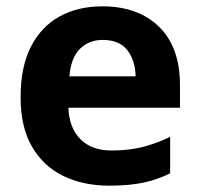

<svg xmlns="http://www.w3.org/2000/svg" viewBox="-20 -576 631 606"><path d="M303 -556Q416 -556 482 -491.5Q548 -427 548 -308V-236H196Q198 -173 233.5 -137Q269 -101 332 -101Q385 -101 428 -111.5Q471 -122 517 -144V-29Q477 -9 432.5 0.5Q388 10 325 10Q243 10 180 -20.5Q117 -51 81 -113Q45 -175 45 -269Q45 -365 77.5 -428.5Q110 -492 168 -524Q226 -556 303 -556ZM304 -450Q261 -450 232.5 -422Q204 -394 199 -335H408Q407 -385 382 -417.5Q357 -450 304 -450Z"/></svg>

Font: Noto Sans Gurmukhi
Style: Bold
Weight: 700
Designer: Jelle Bosma - Monotype Design Team
Foundry: Monotype Imaging Inc.
Version: Version 2.004; ttfautohint (v1.8.4.7-5d5b)